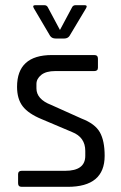

<svg xmlns="http://www.w3.org/2000/svg" viewBox="-20 -723 470 743"><path d="M195 -574Q181 -574 174 -584L111 -691Q104 -703 117 -703H151Q161 -703 165 -695L212 -607L259 -695Q263 -703 273 -703H307Q320 -703 313 -691L249 -584Q242 -574 229 -574ZM242 0H64Q50 0 50 -14V-49Q50 -62 64 -62H232Q310 -62 310 -120V-139Q310 -192 259 -212L141 -262Q90 -283 68 -311.5Q46 -340 46 -387Q46 -510 181 -510H345Q359 -510 359 -496V-461Q359 -448 345 -448H194Q158 -448 139.5 -433Q121 -418 121 -398V-381Q121 -339 178 -317L296 -264Q348 -244 366.5 -211Q385 -178 385 -120Q385 0 242 0Z"/></svg>

Font: Rajdhani Medium
Style: Regular
Weight: 500
Designer: Satya Rajpurohit, Jyotish Sonowal
Foundry: Indian Type Foundry
Version: Version 1.201 February 1, 2022